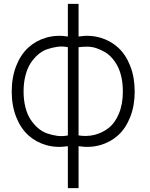

<svg xmlns="http://www.w3.org/2000/svg" viewBox="-20 -737 765 982"><path d="M327.1 10.7Q268.1 20 215.6 4.9Q163.1 -10.3 124.3 -45.7Q85.4 -81.1 62.7 -138.9Q40 -196.8 40 -269Q40 -341.3 62.7 -399.4Q85.4 -457.5 124.3 -493.2Q163.1 -528.8 215.6 -544.2Q268.1 -559.6 327.1 -550.3V-717.3H381.8V-550.3Q440.9 -559.6 493.4 -544.2Q545.9 -528.8 584.7 -493.2Q623.5 -457.5 646.2 -399.4Q668.9 -341.3 668.9 -269Q668.9 -196.8 646.2 -138.9Q623.5 -81.1 584.7 -45.7Q545.9 -10.3 493.4 4.9Q440.9 20 381.8 10.7V225.1H327.1ZM100.6 -269Q100.6 -225.6 109.9 -189Q119.1 -152.3 135.5 -127Q151.9 -101.6 173.8 -82.5Q195.8 -63.5 220.9 -54.7Q246.1 -45.9 273.2 -42.2Q300.3 -38.6 327.1 -44.4V-495.6Q300.3 -501.5 272.9 -497.6Q245.6 -493.7 220.5 -484.9Q195.3 -476.1 173.3 -456.8Q151.4 -437.5 135.3 -411.9Q119.1 -386.2 109.9 -349.6Q100.6 -313 100.6 -269ZM381.8 -44.4Q423.3 -37.6 462.6 -47.1Q502 -56.6 534.9 -82Q567.9 -107.4 588.1 -155.8Q608.4 -204.1 608.4 -269Q608.4 -306.6 601.6 -339.4Q594.7 -372.1 582.5 -396.2Q570.3 -420.4 553.2 -439.9Q536.1 -459.5 516.1 -470.9Q496.1 -482.4 473.9 -490.2Q451.7 -498 428.5 -498.3Q405.3 -498.5 381.8 -495.6Z"/></svg>

Font: Manrope Light
Style: Regular
Weight: 300
Designer: Mikhail Sharanda
Foundry: Mikhail Sharanda
Version: Version 4.505;FEAKit 1.0